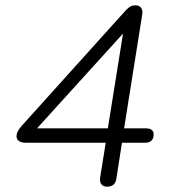

<svg xmlns="http://www.w3.org/2000/svg" viewBox="-20 -695 640 721"><path d="M382 6C402 6 414 -4 417 -24L438 -159H525C547 -159 557 -171 557 -191C557 -205 547 -213 529 -213H446L514 -640C518 -662 507 -675 489 -675C474 -675 466 -670 453 -657L62 -223C47 -206 42 -195 42 -183C42 -169 54 -159 76 -159H377L356 -28C353 -7 363 6 382 6ZM385 -213H119L442 -569Z"/></svg>

Font: SN Pro Light
Style: Italic
Weight: 300
Italic angle: -8.99998°
Designer: Tobias Whetton
Foundry: Supernotes
Version: Version 1.001;Glyphs 3.2 (3249)